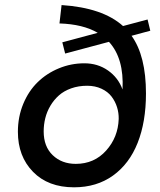

<svg xmlns="http://www.w3.org/2000/svg" viewBox="-20 -750 648 778"><path d="M280 9Q175 9 113.8 -53.8Q52.5 -116.5 52.5 -216Q52.5 -276.5 74.2 -329Q96 -381.5 132.8 -417.2Q169.5 -453 218.8 -473.2Q268 -493.5 322 -493.5Q376 -493.5 417.5 -464.5Q459 -435.5 476.5 -387.5Q483 -513.5 421.5 -580.5L244 -533L232.5 -578.5L376 -617Q316.5 -652 221 -655L229.5 -729.5Q396.5 -718.5 478.5 -644.5L578 -671L589 -625.5L513 -605Q571.5 -524 571.5 -371Q571.5 -256.5 537.8 -171.2Q504 -86 437.8 -38.5Q371.5 9 280 9ZM157 -217.5Q157 -156 193.8 -121Q230.5 -86 287 -86Q362 -86 410.2 -140Q458.5 -194 461 -268Q461.5 -292.5 454.2 -315.8Q447 -339 432 -358.8Q417 -378.5 391.2 -390.5Q365.5 -402.5 333 -402.5Q298 -402.5 268.5 -392Q239 -381.5 218.8 -363.5Q198.5 -345.5 184.2 -321.5Q170 -297.5 163.5 -271.2Q157 -245 157 -217.5Z"/></svg>

Font: HK Grotesk SemiBold
Style: Regular
Weight: 600
Designer: Alfredo Marco Pradil
Foundry: Hanken Design Co.
Version: Version 3.001;FEAKit 1.0